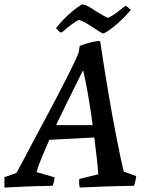

<svg xmlns="http://www.w3.org/2000/svg" viewBox="-41 -836 660 867"><path d="M-21 11Q-21 -1 -21 -12.5Q-21 -24 -21 -36L33 -55Q39 -65 57.5 -100Q76 -135 103 -186Q130 -237 161 -294.5Q192 -352 222 -409.5Q252 -467 276.5 -516.5Q301 -566 314 -598L319 -629Q330 -633 347 -638.5Q364 -644 381.5 -647.5Q399 -651 409 -651L412 -645Q420 -591 429 -534.5Q438 -478 447.5 -422Q457 -366 466.5 -313Q476 -260 485.5 -212.5Q495 -165 503 -126.5Q511 -88 518 -61L574 -41Q573 -29 570 -17Q567 -5 564 3Q486 4 422.5 6.5Q359 9 319 11Q317 1 316.5 -8.5Q316 -18 317 -28L403 -49Q401 -78 396 -122Q391 -166 384.5 -218.5Q378 -271 370 -325Q362 -379 353 -428.5Q344 -478 335 -516L332 -515Q318 -486 300 -450.5Q282 -415 262 -374Q242 -333 221.5 -290.5Q201 -248 182.5 -206.5Q164 -165 148.5 -127.5Q133 -90 124 -59L206 -35Q205 -25 202.5 -15.5Q200 -6 197 3Q130 4 70.5 6.5Q11 9 -21 11ZM170 -204 202 -271H400L401 -216ZM230 -690 212 -709Q227 -728 244.5 -746.5Q262 -765 284 -783.5Q306 -802 329 -816Q341 -816 358.5 -806.5Q376 -797 393 -785Q407 -776 421.5 -768Q436 -760 446 -755Q466 -764 486 -779Q506 -794 523 -808H531L550 -791Q538 -777 522.5 -761Q507 -745 490 -730Q473 -715 456.5 -703Q440 -691 427 -685Q420 -685 404 -696Q388 -707 370 -718Q355 -728 340 -736Q325 -744 315 -746Q306 -742 292 -732.5Q278 -723 264 -711.5Q250 -700 239 -690Z"/></svg>

Font: Labrada Medium
Style: Italic
Weight: 500
Italic angle: -7°
Designer: Mercedes Jáuregui
Foundry: Omnibus-Type Team
Version: Version 1.000